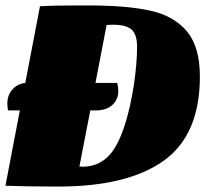

<svg xmlns="http://www.w3.org/2000/svg" viewBox="-31 -683 760 706"><path d="M704 -402Q704 -187 571 -92Q438 3 183 3Q60 3 -11 0L42 -277H-1Q-4 -286 -4 -305Q-3 -335 15.5 -355Q34 -375 62 -378L116 -660Q165 -663 250 -663H293Q434 -663 521 -644Q608 -625 656 -568Q704 -511 704 -402ZM473 -511Q473 -556 453 -574Q433 -592 387 -592Q369 -592 361 -591L320 -378H400Q404 -362 404 -348Q404 -317 382 -297Q360 -277 322 -277H301L261 -71Q269 -70 272 -70Q351 -70 394 -144Q437 -218 461 -369Q473 -449 473 -511Z"/></svg>

Font: Sansita Black Italic
Style: Regular
Weight: 900
Italic angle: -11°
Designer: Pablo Cosgaya
Foundry: Omnibus-Type
Version: Version 1.006